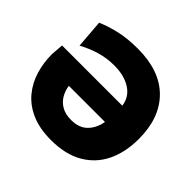

<svg xmlns="http://www.w3.org/2000/svg" viewBox="-177 -922 1131 1131"><g transform="rotate(45 388.0 -356.5)"><path d="M385 14.5Q289.5 14.5 222.2 -14.8Q155 -44 112.5 -95Q70 -146 50.2 -211.2Q30.5 -276.5 30.5 -348L36.5 -426H538Q530 -490.5 475.5 -525.5Q421 -560.5 337.5 -560.5Q276 -560.5 218.8 -543.5Q161.5 -526.5 110 -498L96 -675Q141 -695.5 208.8 -712Q276.5 -728.5 366 -728.5Q549 -728.5 647.5 -630Q746 -531.5 746 -356.5Q746 -245.5 705.5 -162Q665 -78.5 584.5 -32Q504 14.5 385 14.5ZM384.5 -153Q449.5 -153 486.2 -189.2Q523 -225.5 534 -286H233Q237.5 -251.5 254.8 -221.2Q272 -191 304 -172Q336 -153 384.5 -153Z"/></g></svg>

Font: Commissioner ExtraBold
Style: Regular
Weight: 800
Designer: Kostas Bartsokas
Foundry: Kostas Bartsokas
Version: Version 1.000; ttfautohint (v1.8.3)